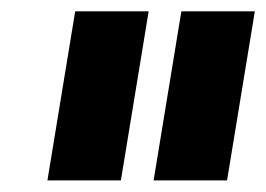

<svg xmlns="http://www.w3.org/2000/svg" viewBox="-20 -747 463 334"><path d="M238.6 -727.3 190.3 -433.2H62.5L110.8 -727.3ZM423.3 -727.3 375 -433.2H247.2L295.5 -727.3Z"/></svg>

Font: Karasuma Gothic
Style: Italic
Weight: 900
Italic angle: -9.39999°
Designer: Rasmus Andersson / Ryoko Nishizuka
Foundry: Genbu
Version: Version 1.00